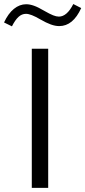

<svg xmlns="http://www.w3.org/2000/svg" viewBox="-40 -913 415 933"><path d="M-20.4 -803.9 18 -785Q33.7 -816.1 50 -831Q66.2 -845.8 86.3 -845.8Q109.9 -845.8 155.3 -819.1Q184.9 -801.9 206.9 -794.1Q229 -786.2 247.8 -786.2Q314.9 -786.2 354.6 -873.8L316.2 -893.4Q285.4 -832.3 246.2 -832.3Q234 -832.3 218.1 -838.6Q202.3 -844.8 176.3 -859.7Q145.8 -877.8 125.3 -885.1Q104.7 -892.4 87.4 -892.4Q55.4 -892.4 27.6 -869.9Q-0.1 -847.4 -20.4 -803.9ZM194.2 0V-676.2H114.5V0Z"/></svg>

Font: Estedad VF
Style: Regular
Weight: 100
Designer: Amin Abedi
Version: Version 7.3